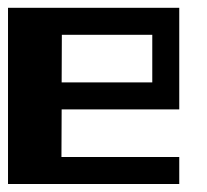

<svg xmlns="http://www.w3.org/2000/svg" viewBox="-20 -459 516 479"><path d="M133.8 -253.4H359.9V-372.1H134.3ZM133.3 -67.4H427.2V0H0V-439.5H427.2V-186H133.8Z"/></svg>

Font: Aqlam Corner
Style: Regular
Weight: 400
Designer: Developer/ Husham Jawad
Version: Version 1.00;December 29, 2020;FontCreator 13.0.0.2683 32-bi